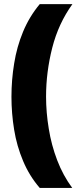

<svg xmlns="http://www.w3.org/2000/svg" viewBox="-20 -754 399 932"><path d="M35.6 -284.2Q35.6 -366.7 48.8 -446.3Q61.5 -526.4 92 -600.1Q122.6 -673.8 172.9 -733.9H331.5Q263.7 -640.1 233.6 -522Q203.6 -403.8 203.6 -285.2Q203.6 -208 216.8 -128.9Q229.5 -49.8 257.6 23.7Q285.6 97.2 330.6 158.2H172.9Q122.6 100.1 92.3 27.8Q61.5 -44.9 48.6 -124.5Q35.6 -204.1 35.6 -284.2Z"/></svg>

Font: Nokora Black
Style: Regular
Weight: 900
Designer: Danh Hong
Version: Version 8.000; ttfautohint (v1.8.3)